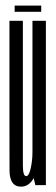

<svg xmlns="http://www.w3.org/2000/svg" viewBox="-20 -676 206 701"><path d="M109 0H147.5V-600H98.5V-45.5ZM63.5 -600H14.5V-206.5Q14.5 -113.5 14.8 -54Q15 5.5 57 5.5Q87 5.5 105 -29Q123 -63.5 123 -106.5L98.5 -120.5Q98.5 -90.5 92.2 -61.8Q86 -33 75.5 -33Q63.5 -33 63.5 -72.5Q63.5 -112 63.5 -203ZM33.5 -633H130.5V-655.5H33.5Z"/></svg>

Font: Anybody UltraCondensed Light
Style: Regular
Weight: 300
Width: 1
Version: Version 1.113;gftools[0.9.25]